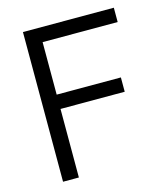

<svg xmlns="http://www.w3.org/2000/svg" viewBox="-105 -772 748 855"><g transform="rotate(-15 269.5 -345.0)"><path d="M153 -624V-382H449V-316H153V0H80V-690H499V-624Z"/></g></svg>

Font: D-DIN
Style: Regular
Weight: 400
Designer: Charles Nix
Foundry: Datto Inc.
Version: Version 1.00